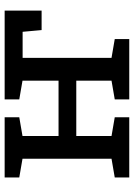

<svg xmlns="http://www.w3.org/2000/svg" viewBox="103 -671 568 814"><g transform="rotate(-90 387.0 -264.0)"><path d="M41.5 0V-61.5L121.1 -75.2V-452.6L41.5 -466.3V-528.3H296.9V-466.3L217.3 -452.6V-299.8H452.1V-452.6L372.6 -466.3V-528.3H749V-371.6H666.5L659.2 -452.1H548.8V-75.2L628.4 -61.5V0H372.6V-61.5L452.1 -75.2V-224.6H217.3V-75.2L296.9 -61.5V0Z"/></g></svg>

Font: Roboto Slab
Style: Regular
Weight: 400
Designer: Google
Version: Version 2.000; ttfautohint (v1.8.1.43-b0c9)